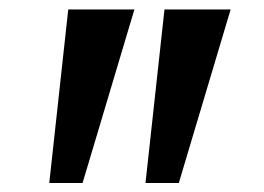

<svg xmlns="http://www.w3.org/2000/svg" viewBox="-20 -854 570 415"><path d="M270.5 -833.5 158.5 -458.5H86.5L127.5 -833.5ZM478.5 -833.5 366.5 -458.5H294.5L335.5 -833.5Z"/></svg>

Font: Merriweather 20pt ExtraBold
Style: Regular
Weight: 800
Version: Version 2.100